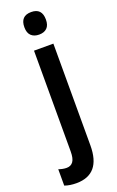

<svg xmlns="http://www.w3.org/2000/svg" viewBox="-221 -797 656 1081"><g transform="rotate(-20 107.0 -256.5)"><path d="M60 -685Q60 -753 125 -753Q189 -753 189 -685Q189 -651 172 -634.5Q155 -618 125 -618Q95 -618 77.5 -634.5Q60 -651 60 -685ZM37 240Q-4 240 -34 229V131Q-9 140 14 140Q39 140 52.5 121.5Q66 103 66 61V-543H182V67Q182 239 37 240Z"/></g></svg>

Font: Noto Sans Ethiopic Condensed SemiBold
Style: Regular
Weight: 600
Width: 3
Designer: Monotype Design Team
Foundry: Monotype Imaging Inc.
Version: Version 2.102; ttfautohint (v1.8.4.7-5d5b)